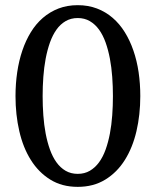

<svg xmlns="http://www.w3.org/2000/svg" viewBox="-20 -707 603 743"><path d="M417 -335Q417 -372.6 414.3 -409.4Q411.6 -446.3 405.3 -480Q398.9 -513.7 388.7 -542.5Q378.4 -571.3 363.3 -592.3Q348.1 -613.3 327.6 -625.2Q307.1 -637.2 280.8 -637.2Q254.4 -637.2 233.9 -625.2Q213.4 -613.3 198.5 -592.3Q183.6 -571.3 173.3 -542.5Q163.1 -513.7 156.7 -480Q150.4 -446.3 147.7 -409.4Q145 -372.6 145 -335Q145 -297.4 147.7 -260.5Q150.4 -223.6 156.7 -190.2Q163.1 -156.7 173.3 -128.2Q183.6 -99.6 198.5 -78.9Q213.4 -58.1 233.9 -46.1Q254.4 -34.2 280.8 -34.2Q307.1 -34.2 327.6 -46.1Q348.1 -58.1 363.3 -78.9Q378.4 -99.6 388.7 -128.2Q398.9 -156.7 405.3 -190.2Q411.6 -223.6 414.3 -260.5Q417 -297.4 417 -335ZM522.9 -335Q522.9 -263.2 508.1 -199.5Q493.2 -135.7 463.1 -87.9Q433.1 -40 387.5 -12Q341.8 16.1 280.8 16.1Q219.7 16.1 174.6 -12Q129.4 -40 99.4 -87.9Q69.3 -135.7 54.7 -199.5Q40 -263.2 40 -335Q40 -382.8 46.6 -427.5Q53.2 -472.2 66.4 -511.2Q79.6 -550.3 99.4 -582.5Q119.1 -614.7 146 -637.9Q172.9 -661.1 206.5 -674.1Q240.2 -687 280.8 -687Q321.3 -687 355.2 -674.1Q389.2 -661.1 416 -637.9Q442.9 -614.7 462.9 -582.5Q482.9 -550.3 496.3 -511.2Q509.8 -472.2 516.4 -427.5Q522.9 -382.8 522.9 -335Z"/></svg>

Font: BabelStone Ogham
Style: Italic
Weight: 400
Italic angle: -30°
Designer: Andrew West
Foundry: BabelStone
Version: Version 2.02 March 14, 2022